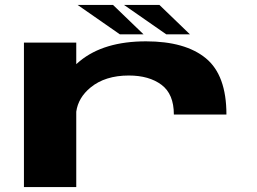

<svg xmlns="http://www.w3.org/2000/svg" viewBox="-20 -758 1040 778"><path d="M684.5 -294Q684.5 -377 634.2 -414.5Q584 -452 502 -452Q406 -452 347 -403.5Q297 -362.5 289 -305.5V0H77V-585.5H289V-498Q296 -504.5 303.5 -510.5Q401 -590.5 571.5 -590.5Q730.5 -590.5 814 -522Q897.5 -453.5 897.5 -294ZM653.5 -619 482.5 -738H626L749.5 -619ZM465.5 -619 294.5 -738H438L561.5 -619Z"/></svg>

Font: Anybody UltraExpanded Regular
Style: Bold
Weight: 700
Width: 9
Designer: Tyler Finck
Foundry: Etcetera Type Company
Version: Version 1.010; ttfautohint (v1.8.3) -l 8 -r 50 -G 200 -x 14 